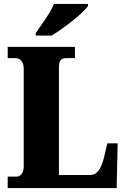

<svg xmlns="http://www.w3.org/2000/svg" viewBox="-20 -951 638 971"><path d="M161 -784V-771H241C303 -808 403 -886 425 -921V-931H253C235 -886 188 -824 161 -784ZM19 0H570L575 -226H523L505 -151C489 -88 466 -66 435 -66H278V-605C278 -641 284 -657 316 -657H359V-714H19V-657H58C81 -657 100 -641 100 -602V-109C100 -73 81 -58 66 -58H19Z"/></svg>

Font: Noto Serif Myanmar Condensed Black
Style: Regular
Weight: 900
Width: 3
Designer: Ben Mitchell and the Monotype Design Team
Foundry: Monotype Imaging Inc.
Version: Version 2.106